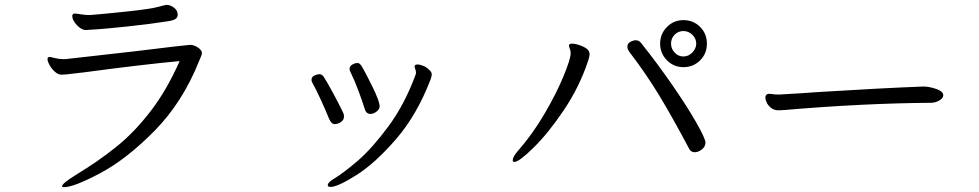

<svg xmlns="http://www.w3.org/2000/svg" viewBox="-20 -729 4040 792"><path d="M634 -701Q663 -709 667 -709Q682 -709 697.5 -697.5Q713 -686 713 -668Q713 -656 702.5 -650Q692 -644 670 -641Q609 -631 507.5 -620Q406 -609 347 -606L335 -605Q316 -605 297 -625.5Q278 -646 278 -663Q278 -669 283 -672Q285 -673 290 -673Q295 -673 313.5 -670Q332 -667 345 -667H352Q404 -671 503 -681.5Q602 -692 634 -701ZM183 -494H185Q189 -494 206.5 -489.5Q224 -485 242 -485H249L541 -518Q753 -544 764 -544Q780 -544 796.5 -533Q813 -522 813 -510Q813 -504 808.5 -494.5Q804 -485 802 -479Q734 -308 618.5 -190.5Q503 -73 394 -15Q285 43 244 43Q236 43 236 39Q236 28 292 -7Q386 -64 460 -123.5Q534 -183 601 -270Q668 -357 721 -477Q577 -464 330 -431L253 -422Q245 -421 233 -421Q220 -421 206.5 -433Q193 -445 184.5 -460.5Q176 -476 176 -485Q176 -493 183 -494Z M1508 -259Q1490 -259 1484 -281Q1475 -311 1458 -356Q1441 -401 1427 -429Q1422 -437 1422 -445Q1422 -456 1433 -462.5Q1444 -469 1454 -469Q1460 -469 1463.5 -466Q1467 -463 1472 -456Q1486 -433 1516 -372Q1546 -311 1546 -290Q1546 -279 1533.5 -269Q1521 -259 1508 -259ZM1297 -423Q1309 -423 1316 -411Q1328 -393 1354 -345Q1380 -297 1396 -263Q1399 -256 1399 -248Q1399 -234 1386 -225.5Q1373 -217 1361 -217Q1353 -217 1347.5 -223Q1342 -229 1337 -240Q1326 -268 1305 -314Q1284 -360 1271 -383Q1265 -392 1265 -400Q1265 -412 1277 -417.5Q1289 -423 1297 -423ZM1358 8Q1398 -16 1456.5 -66.5Q1515 -117 1582 -207.5Q1649 -298 1694 -420Q1696 -424 1696 -430Q1696 -436 1693 -444Q1690 -452 1690 -455Q1690 -463 1702 -463Q1713 -463 1727 -457Q1741 -451 1748 -443Q1755 -437 1758 -432.5Q1761 -428 1761 -421Q1761 -416 1756 -401Q1700 -255 1614 -155.5Q1528 -56 1450.5 -7Q1373 42 1344 42Q1332 42 1332 35Q1332 23 1358 8Z M2799 -452Q2759 -452 2731 -480.5Q2703 -509 2703 -549Q2703 -589 2731 -617.5Q2759 -646 2799 -646Q2840 -646 2868 -618Q2896 -590 2896 -549Q2896 -508 2868 -480Q2840 -452 2799 -452ZM2116 -106Q2178 -177 2227.5 -262Q2277 -347 2305.5 -417Q2334 -487 2334 -509Q2334 -519 2330.5 -528Q2327 -537 2327 -540Q2327 -543 2328 -545Q2331 -549 2339 -549Q2358 -549 2385 -537Q2412 -525 2412 -506Q2412 -496 2406 -478Q2370 -370 2306 -275Q2242 -180 2181.5 -120.5Q2121 -61 2102 -61Q2095 -61 2095 -68Q2095 -82 2116 -106ZM2603 -563Q2616 -563 2625 -551Q2692 -467 2753.5 -378Q2815 -289 2852.5 -223Q2890 -157 2890 -141Q2890 -124 2875 -112.5Q2860 -101 2846 -101Q2830 -101 2823 -115Q2754 -245 2699.5 -335Q2645 -425 2576 -515Q2568 -526 2568 -536Q2568 -550 2580.5 -556.5Q2593 -563 2603 -563ZM2799 -496Q2820 -496 2836 -512.5Q2852 -529 2852 -549Q2852 -570 2836 -585.5Q2820 -601 2799 -601Q2778 -601 2763 -586Q2748 -571 2748 -549Q2748 -528 2763 -512Q2778 -496 2799 -496Z M3871 -336Q3871 -324 3854.5 -314.5Q3838 -305 3821 -305Q3541 -303 3213 -275Q3205 -274 3192 -274Q3173 -274 3160.5 -284Q3148 -294 3142.5 -306.5Q3137 -319 3137 -326Q3137 -333 3141 -337.5Q3145 -342 3152 -342Q3159 -342 3168.5 -340.5Q3178 -339 3190 -339H3194Q3301 -345 3350 -349Q3624 -366 3787 -372H3790Q3813 -372 3842 -362Q3871 -352 3871 -336Z"/></svg>

Font: Iansui 0.93
Style: Regular
Weight: 400
Designer: But Ko / Fontworks Inc.
Foundry: zi-hi.com / Fontworks Inc.
Version: Version 0.931